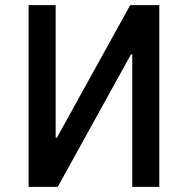

<svg xmlns="http://www.w3.org/2000/svg" viewBox="-20 -732 716 752"><path d="M92 0V-712H198V-193H203L490 -712H604V0H498V-519H493L206 0Z"/></svg>

Font: Old Standard TT
Style: Bold
Weight: 700
Designer: Alexey Kryukov <alexios@thessalonica.org.ru>
Version: Version 2.2